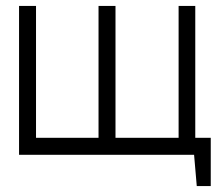

<svg xmlns="http://www.w3.org/2000/svg" viewBox="-20 -520 747 645"><path d="M616 -57V0H632L641 105H688V-57ZM580 -500V-57H368V-500H311V-57H101V-500H44V0H636V-500Z"/></svg>

Font: AdventPro_ExpandedRegular
Style: ExpandedRegular
Weight: 400
Width: 7
Designer: VivaRado, Andreas Kalpakidis
Foundry: VivaRado, Andreas Kalpakidis
Version: Version 3.000